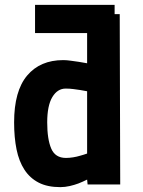

<svg xmlns="http://www.w3.org/2000/svg" viewBox="-20 -758 586 789"><path d="M124 -738H451V-700H472L474 0H340L338 -20Q320 -11 302 -4Q286 2 266.5 6.5Q247 11 228 11Q175 11 139 -7.5Q103 -26 80.5 -60.5Q58 -95 48 -144Q38 -193 38 -255Q38 -384 91.5 -447.5Q145 -511 240 -511Q254 -511 271 -508.5Q288 -506 303 -504Q321 -501 338 -498V-622H124ZM251 -109Q265 -109 280.5 -111.5Q296 -114 309 -118Q324 -122 338 -127V-383Q325 -385 310 -388Q297 -390 281.5 -392Q266 -394 250 -394Q216 -394 195 -359Q174 -324 174 -255Q174 -186 190.5 -147.5Q207 -109 251 -109Z"/></svg>

Font: Panefresco 999wt
Style: Regular
Weight: 900
Version: Version 1.001